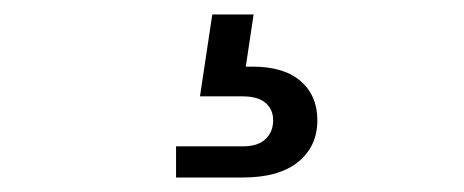

<svg xmlns="http://www.w3.org/2000/svg" viewBox="-20 -38 640 265"><path d="M315 207H223V164H315Q336 164 346.5 154Q357 144 357 128Q357 113 346.5 104Q336 95 315 95H256L273 -18H330L317 69L281 54H329Q372 54 395 74Q418 94 418 128Q418 164 391.5 185.5Q365 207 315 207Z"/></svg>

Font: SUSE Thin
Style: Regular
Weight: 400
Version: Version 1.000